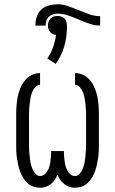

<svg xmlns="http://www.w3.org/2000/svg" viewBox="-20 -873 540 901"><path d="M168 8Q152 8 136.5 2.5Q121 -3 109 -14Q97 -25 88.5 -39Q80 -53 74.5 -68Q69 -83 65.5 -99Q62 -115 59.5 -131Q57 -147 56.5 -163Q56 -179 56 -195V-335Q56 -356 57.5 -377Q59 -398 63 -418.5Q67 -439 75 -458.5Q83 -478 96 -494.5Q109 -511 128 -520.5Q147 -530 168 -530V-475Q155 -475 145.5 -464Q136 -453 131 -440.5Q126 -428 123.5 -415Q121 -402 119.5 -388.5Q118 -375 117 -361.5Q116 -348 116 -335V-195Q116 -184 116.5 -173.5Q117 -163 118 -152.5Q119 -142 120 -131.5Q121 -121 123 -110.5Q125 -100 128.5 -90Q132 -80 137 -70.5Q142 -61 150 -54Q158 -47 169 -47Q180 -47 189 -54.5Q198 -62 203.5 -72Q209 -82 212 -92.5Q215 -103 216.5 -114Q218 -125 219 -136.5Q220 -148 220 -159V-164H280V-159Q280 -148 281 -136.5Q282 -125 283.5 -114Q285 -103 288 -92.5Q291 -82 296.5 -72Q302 -62 311 -54.5Q320 -47 331 -47Q342 -47 350 -54Q358 -61 363 -70.5Q368 -80 371.5 -90Q375 -100 377 -110.5Q379 -121 380 -131.5Q381 -142 382 -152.5Q383 -163 383.5 -173.5Q384 -184 384 -195V-335Q384 -348 383 -361.5Q382 -375 380.5 -388.5Q379 -402 376.5 -415Q374 -428 369 -440.5Q364 -453 354.5 -464Q345 -475 332 -475V-530Q353 -530 372 -520.5Q391 -511 404 -494.5Q417 -478 425 -458.5Q433 -439 437 -418.5Q441 -398 442.5 -377Q444 -356 444 -335V-195Q444 -179 443.5 -163Q443 -147 440.5 -131Q438 -115 434.5 -99Q431 -83 425.5 -68Q420 -53 411.5 -39Q403 -25 391 -14Q379 -3 363.5 2.5Q348 8 332 8Q332 8 332 8Q332 8 332 8Q318 8 305 3.5Q292 -1 281 -9.5Q270 -18 262.5 -29.5Q255 -41 250 -54Q245 -41 237.5 -29.5Q230 -18 219 -9.5Q208 -1 195 3.5Q182 8 168 8Q168 8 168 8Q168 8 168 8ZM146 -753Q146 -774 152.5 -794Q159 -814 174 -828Q189 -842 209.5 -847.5Q230 -853 250 -853Q276 -853 301 -844Q326 -835 350 -825Q374 -815 399 -806Q424 -797 450 -797V-753Q427 -753 405 -760Q383 -767 362 -776L338 -786Q317 -795 295 -802Q273 -809 250 -809Q239 -809 228 -805.5Q217 -802 209 -794.5Q201 -787 197.5 -776Q194 -765 194 -753ZM241 -573 202 -599Q219 -623 229 -651.5Q239 -680 243 -709Q235 -710 227.5 -713.5Q220 -717 215 -723Q210 -729 207.5 -737Q205 -745 205 -753Q205 -762 208 -771Q211 -780 217.5 -786.5Q224 -793 232.5 -795.5Q241 -798 250 -798Q259 -798 267.5 -795.5Q276 -793 282.5 -786.5Q289 -780 291.5 -771Q294 -762 294 -753V-751V-736Q293 -693 280 -650.5Q267 -608 241 -573Z"/></svg>

Font: Iosevka Term Light
Style: Regular
Weight: 300
Monospace: yes
Designer: Belleve Invis
Foundry: Belleve Invis
Version: Version 9.0.1; ttfautohint (v1.8.3)